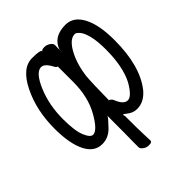

<svg xmlns="http://www.w3.org/2000/svg" viewBox="-188 -595 875 875"><g transform="rotate(-45 250.0 -157.0)"><path d="M262 172Q247 172 234.5 163Q222 154 222 144Q222 132 222 106Q223 84 223 -57Q220 -48 187 -14Q156 18 116 18Q65 18 38 -36Q11 -90 11 -186Q11 -303 56 -394.5Q101 -486 166 -486Q217 -486 221 -477V-472Q221 -482 241 -482Q256 -482 269 -473Q282 -464 282 -454Q282 -448 281.5 -432Q281 -416 281 -399L282 -425Q303 -486 381 -486Q432 -486 461 -431.5Q490 -377 490 -278Q490 -113 422 -26Q387 17 341 17Q315 17 292.5 -1.5Q270 -20 279 0Q279 87 280.5 116Q282 145 282 162Q282 172 262 172ZM116 -42Q144 -42 183 -111Q222 -180 222 -276V-375Q222 -377 219 -377Q216 -377 210 -386Q189 -428 166 -428Q132 -428 100.5 -354Q69 -280 69 -189Q69 -114 84 -78Q99 -42 116 -42ZM339 -41Q364 -41 397 -98Q432 -165 432 -276Q432 -330 423.5 -363.5Q415 -397 402.5 -411.5Q390 -426 381 -426Q340 -426 306 -346Q290 -307 283 -255Q279 -211 278 -103H273Q288 -103 296 -84Q313 -41 339 -41Z"/></g></svg>

Font: LXGW WenKai Mono Lite
Style: Regular
Weight: 400
Monospace: yes
Designer: LXGW / Fontworks Inc.
Foundry: LXGW / Fontworks Inc.
Version: Version 1.520; June 14, 2025